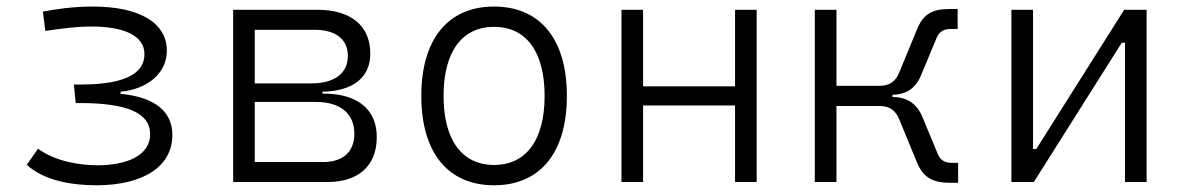

<svg xmlns="http://www.w3.org/2000/svg" viewBox="-20 -547 3556 577"><path d="M270 9.8C411.6 9.8 498 -47.4 498 -141.1C498 -211.4 446.8 -254.9 342.3 -265.1V-271.5C420.9 -278.3 481.4 -325.7 481.4 -394.5C481.4 -478.5 399.4 -527.3 258.8 -527.3C198.2 -527.3 147.9 -519.5 108.9 -512.2L116.2 -454.1C164.6 -460.9 206.1 -467.3 254.4 -467.3C353.5 -467.3 414.1 -439.5 414.1 -384.3C414.1 -334.5 371.1 -293 223.1 -293H202.1L207.5 -237.3H221.7C363.3 -237.3 431.2 -206.5 431.2 -144.5C431.2 -75.7 354 -50.3 272.9 -50.3C219.2 -50.3 146.5 -62 94.2 -100.1L60.5 -51.8C113.3 -3.4 197.3 9.8 270 9.8Z M680.7 0H963.9C1058.1 0 1112.3 -49.3 1112.3 -135.3C1112.3 -218.3 1054.2 -265.6 953.1 -265.6H949.2V-271.5C1040.5 -272.9 1092.8 -314 1092.8 -385.7C1092.8 -469.7 1034.7 -517.6 933.6 -517.6H680.7ZM745.6 -60.1V-240.7H928.7C1002.4 -240.7 1044.9 -206.1 1044.9 -145C1044.9 -90.8 1010.7 -60.1 951.7 -60.1ZM745.6 -296.4V-457.5H925.3C988.8 -457.5 1025.4 -428.7 1025.4 -379.4C1025.4 -326.7 985.4 -296.4 916 -296.4Z M1464.8 9.8C1603 9.8 1683.6 -87.9 1683.6 -258.8C1683.6 -429.7 1603 -527.3 1464.8 -527.3C1326.7 -527.3 1246.1 -429.7 1246.1 -258.8C1246.1 -87.9 1326.7 9.8 1464.8 9.8ZM1464.8 -51.3C1368.2 -51.3 1313 -126.5 1313 -258.8C1313 -391.1 1368.2 -466.3 1464.8 -466.3C1561.5 -466.3 1616.7 -391.1 1616.7 -258.8C1616.7 -126.5 1561.5 -51.3 1464.8 -51.3Z M2189 0H2253.9V-517.6H2189V-287.6H1912.6V-517.6H1847.7V0H1912.6V-230H2189Z M2428.7 0H2493.7V-228.5H2622.6C2654.8 -228.5 2671.9 -214.8 2683.6 -185.5L2735.4 -59.6C2754.4 -13.2 2782.7 2.4 2835.9 2.4H2859.4V-57.6H2841.8C2819.3 -57.6 2806.2 -64.9 2798.3 -84L2751.5 -196.8C2734.9 -235.8 2705.6 -255.4 2662.6 -255.4H2662.1V-262.2C2704.1 -262.7 2731.9 -282.2 2748 -320.8L2794.9 -433.6C2803.2 -452.6 2816.4 -460 2838.4 -460H2857.9V-520H2834.5C2780.8 -520 2754.4 -504.4 2735.4 -458L2683.6 -332C2671.9 -302.7 2654.8 -289.1 2622.6 -289.1H2493.7V-517.6H2428.7Z M3019.5 0H3086.9L3351.1 -418.5H3360.8V0H3425.8V-517.6H3358.4L3094.2 -99.1H3084.5V-517.6H3019.5Z"/></svg>

Font: Cascadia Code PL Light
Style: Regular
Weight: 300
Monospace: yes
Designer: Aaron Bell
Foundry: Saja Typeworks
Version: Version 2404.023